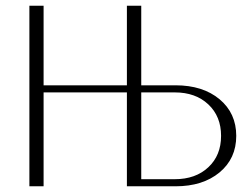

<svg xmlns="http://www.w3.org/2000/svg" viewBox="-20 -653 883 673"><path d="M475.1 -329.1V-24.9H592.8Q665.5 -24.9 710.2 -66.7Q754.9 -108.4 754.9 -176.8Q754.9 -245.1 710.2 -287.1Q665.5 -329.1 592.8 -329.1ZM475.1 -632.8V-354H595.2Q690.9 -354 749.5 -305.2Q808.1 -256.3 808.1 -176.8Q808.1 -97.2 749.5 -48.6Q690.9 0 595.2 0H424.8V-329.1H132.8V0H83V-632.8H132.8V-354H424.8V-632.8Z"/></svg>

Font: Resagokr
Style: Light
Weight: 300
Designer: gluk
Foundry: gluk
Version: Version 0.95